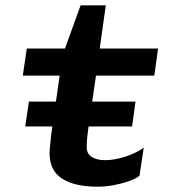

<svg xmlns="http://www.w3.org/2000/svg" viewBox="-20 -694 640 724"><path d="M348 10Q261 10 214 -20.5Q167 -51 167 -115Q167 -126 168.5 -142Q170 -158 174 -193L205 -409H66L81 -511H225L284 -674H379L356 -511H576L562 -409H342L312 -203Q310 -188 308.5 -172Q307 -156 307 -139Q307 -113 327 -101.5Q347 -90 376 -90Q412 -90 453 -103.5Q494 -117 522 -137L506 -31Q490 -19 463.5 -10Q437 -1 407 4.5Q377 10 348 10ZM75 -217 89 -311H491L478 -217Z"/></svg>

Font: Chivo Mono SemiBold
Style: Italic
Weight: 600
Italic angle: -8.05°
Monospace: yes
Version: Version 1.008